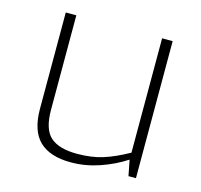

<svg xmlns="http://www.w3.org/2000/svg" viewBox="-84 -623 752 720"><g transform="rotate(15 292.0 -263.0)"><path d="M86 -159V-532H127V-165Q127 -90 160 -60.5Q193 -31 264 -31Q319 -31 362.5 -44.5Q406 -58 460 -88V-532H501V0H472L460 -61Q414 -31 359.5 -12.5Q305 6 249 6Q168 6 127 -33.5Q86 -73 86 -159Z"/></g></svg>

Font: Exo ExtraLight
Style: Regular
Weight: 275
Designer: Natanael Gama
Foundry: Natanael Gama
Version: Version 1.500; ttfautohint (v1.6)